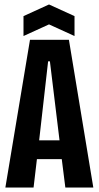

<svg xmlns="http://www.w3.org/2000/svg" viewBox="-20 -838 442 858"><path d="M4 0 114 -660H288L397 0H272L256 -127H145L130 0ZM195 -564 155 -211H246L203 -564ZM85 -677V-766L199 -818L313 -766V-677L199 -729Z"/></svg>

Font: Bricolage Grotesque 96pt Condensed SemiBold
Style: Regular
Weight: 600
Width: 3
Designer: Mathieu Triay
Foundry: Atelier Triay
Version: Version 1.001; ttfautohint (v1.8.4.7-5d5b);gftools[0.9.33.de